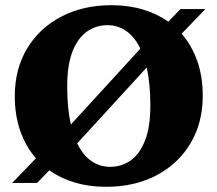

<svg xmlns="http://www.w3.org/2000/svg" viewBox="-20 -705 838 740"><path d="M410 -685Q475 -685 530.2 -668.5Q585.5 -652 628.5 -621.5L675.5 -670H771.5L680 -575Q719 -530.5 740.2 -470Q761.5 -409.5 761.5 -336Q761.5 -231.5 714 -152.2Q666.5 -73 582.5 -29Q498.5 15 388.5 15Q323.5 15 268.2 -1.5Q213 -18 170 -48.5L123 0H27L118.5 -95Q79.5 -139.5 58.2 -200Q37 -260.5 37 -334Q37 -439 84.5 -518Q132 -597 216.2 -641Q300.5 -685 410 -685ZM239 -371.5Q239 -288 253 -225L521 -517.5Q499 -563 466.5 -585.5Q434 -608 394 -608Q351 -608 315.8 -583.8Q280.5 -559.5 259.8 -507.5Q239 -455.5 239 -371.5ZM404.5 -62Q448 -62 483 -86.2Q518 -110.5 538.8 -162.8Q559.5 -215 559.5 -298.5Q559.5 -382 545.5 -445L277.5 -152.5Q299.5 -107 332 -84.5Q364.5 -62 404.5 -62Z"/></svg>

Font: Newsreader Text ExtraBold
Style: Regular
Weight: 800
Designer: Hugues Gentile
Foundry: Production Type
Version: Version 1.001